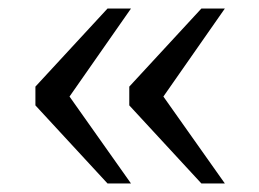

<svg xmlns="http://www.w3.org/2000/svg" viewBox="-20 -500 606 450"><path d="M118 -238V-309L287 -70H232L63 -253V-297L232 -480H287ZM338 -238V-309L507 -70H452L283 -253V-297L452 -480H507Z"/></svg>

Font: Roboto Serif 20pt Light
Style: Regular
Weight: 300
Version: Version 1.008